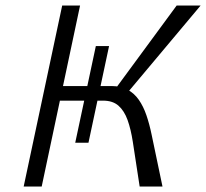

<svg xmlns="http://www.w3.org/2000/svg" viewBox="-20 -678 749 698"><path d="M487.7 0 462.9 -162Q455.8 -208.2 443.8 -241.7Q431.7 -275.2 410.9 -293.6Q390 -312.1 354.9 -312.1H186.3L197.5 -365.2H385.3Q419.2 -365.2 443.6 -352.1Q468 -339 484.6 -315.2Q501.2 -291.5 512.3 -259Q523.4 -226.6 531.2 -188.5L570.7 0ZM66.1 0 206.1 -658H271.1L131.6 0ZM381.6 -330.7 622.3 -658H709.4L434.9 -330.7ZM301.6 -159.1H253.5L328.4 -510.5H376.5Z"/></svg>

Font: Ysabeau
Style: Bold Italic
Weight: 700
Italic angle: -12°
Designer: Christian Thalmann (Catharsis Fonts)
Version: Version 2.002